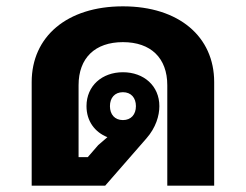

<svg xmlns="http://www.w3.org/2000/svg" viewBox="-20 -586 776 606"><path d="M80 0H312L442 -149C472 -183 483 -221 483 -251C483 -315 434 -358 368 -358C302 -358 253 -315 253 -251C253 -204 279 -169 319 -153L290 -128L257 -90H228V-317C228 -403 280 -453 368 -453C456 -453 508 -403 508 -317V0H656V-327C656 -470 545 -566 368 -566C191 -566 80 -470 80 -327ZM368 -207C342 -207 327 -225 327 -251C327 -277 342 -295 368 -295C394 -295 409 -277 409 -251C409 -225 394 -207 368 -207Z"/></svg>

Font: IBM Plex Thai Looped
Style: Bold
Weight: 700
Designer: Mike Abbink, Paul van der Laan, Pieter van Rosmalen, Ben Mitchell, Mark Frömberg
Foundry: Bold Monday
Version: Version 1.0